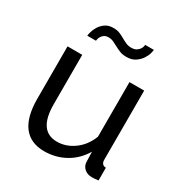

<svg xmlns="http://www.w3.org/2000/svg" viewBox="-172 -858 945 996"><g transform="rotate(30 300.5 -360.0)"><path d="M232 10Q150 10 108 -45Q66 -100 66 -209V-522H154V-226Q154 -66 265 -66Q319 -66 366.5 -100.5Q414 -135 437 -195V-522H525V-108Q525 -77 553 -76V0Q538 2 529.5 2.5Q521 3 513 3Q487 3 469.5 -12.5Q452 -28 451 -51L449 -112Q414 -53 357 -21.5Q300 10 232 10ZM357 -627Q334 -627 317.5 -633.5Q301 -640 286.5 -648Q272 -656 258 -662.5Q244 -669 228 -669Q211 -669 201.5 -662Q192 -655 187 -646.5Q182 -638 180.5 -630Q179 -622 179 -621H127Q127 -627 131.5 -644Q136 -661 147 -679Q158 -697 177 -710.5Q196 -724 226 -724Q247 -724 263 -717.5Q279 -711 293.5 -702.5Q308 -694 322.5 -687.5Q337 -681 355 -681Q374 -681 385 -688Q396 -695 402 -704Q408 -713 409.5 -720.5Q411 -728 411 -730H463Q463 -724 458.5 -707.5Q454 -691 442 -673Q430 -655 409.5 -641Q389 -627 357 -627Z"/></g></svg>

Font: PTCRaleway Medium
Style: Regular
Weight: 500
Designer: Matt McInerney, Pablo Impallari, Rodrigo Fuenzalida
Foundry: Matt McInerney, Pablo Impallari, Rodrigo Fuenzalida
Version: Version 3.000g; ttfautohint (v1.5) -l 8 -r 28 -G 28 -x 14 -D